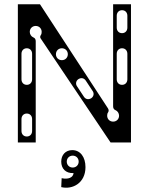

<svg xmlns="http://www.w3.org/2000/svg" viewBox="-20 -670 700 903"><path d="M64 0H148V-476C148 -484 145 -491 137 -494C127 -498 120 -509 120 -520C120 -536 132 -548 148 -548C164 -548 176 -536 176 -520C176 -514 175 -509 172 -505C168 -499 168 -493 172 -488L500 0H596V-650H512V-170C512 -162 515 -155 523 -152C533 -148 540 -137 540 -126C540 -110 528 -98 512 -98C496 -98 484 -110 484 -126C484 -132 485 -137 488 -141C492 -147 492 -153 488 -160L168 -650H64ZM106 -28C91 -28 81 -39 81 -54V-110C81 -125 91 -136 106 -136C121 -136 131 -125 131 -110V-54C131 -39 121 -28 106 -28ZM554 -514C539 -514 529 -525 529 -540V-596C529 -611 539 -622 554 -622C569 -622 579 -611 579 -596V-540C579 -525 569 -514 554 -514ZM554 -271C539 -271 529 -282 529 -297V-417C529 -432 539 -443 554 -443C569 -443 579 -432 579 -417V-297C579 -282 569 -271 554 -271ZM106 -271C91 -271 81 -282 81 -297V-417C81 -432 91 -443 106 -443C121 -443 131 -432 131 -417V-297C131 -282 121 -271 106 -271ZM409 -208C396 -200 382 -203 374 -216L343 -263C334 -275 337 -290 349 -298C362 -306 376 -303 384 -290L415 -243C424 -231 421 -216 409 -208ZM271 -387C255 -387 243 -399 243 -415C243 -431 255 -443 271 -443C287 -443 299 -431 299 -415C299 -399 287 -387 271 -387ZM270 168 268 210C321 223 382 191 382 116C382 69 358 36 320 36C288 36 268 59 268 90C268 122 288 146 326 144C324 165 301 175 270 168ZM322 118C306 118 294 106 294 90C294 74 306 62 322 62C338 62 350 74 350 90C350 106 338 118 322 118Z"/></svg>

Font: Apfel Grotezk Brukt
Style: Regular
Weight: 300
Designer: Luigi Gorlero
Foundry: © 2023, Luigi Gorlero & Collletttivo
Version: Version 2.000;Glyphs 3.2 (3217)